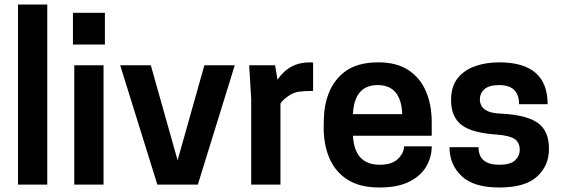

<svg xmlns="http://www.w3.org/2000/svg" viewBox="-20 -820 2501 853"><path d="M190 0H60V-800H190Z M440 0H310V-530H440ZM446 -622H304V-763H446Z M859 0H679L514 -530H650L769 -108L888 -530H1023Z M1226 0H1096V-380L1087 -530H1202L1213 -466Q1265 -543 1356 -543L1371 -542V-416Q1335 -416 1311 -413Q1287 -410 1268 -398Q1238 -379 1226 -360Z M1666 13Q1579 13 1524.5 -21.5Q1470 -56 1444 -116Q1418 -176 1418 -252Q1418 -296 1421 -325Q1424 -354 1433 -384Q1454 -456 1509.5 -499.5Q1565 -543 1661 -543Q1742 -543 1794.5 -508.5Q1847 -474 1872.5 -414Q1898 -354 1898 -278V-217H1548Q1555 -88 1667 -88Q1722 -88 1748.5 -114.5Q1775 -141 1775 -170H1898Q1898 -122 1873.5 -80Q1849 -38 1797.5 -12.5Q1746 13 1666 13ZM1767 -313Q1762 -442 1658 -442Q1554 -442 1548 -313Z M2198 13Q2084 13 2030.5 -38Q1977 -89 1977 -166H2106Q2106 -88 2198 -88Q2247 -88 2268 -107.5Q2289 -127 2289 -154Q2289 -188 2265.5 -203Q2242 -218 2188 -222Q2078 -229 2031 -264.5Q1984 -300 1984 -376Q1984 -435 2012.5 -471.5Q2041 -508 2089.5 -525.5Q2138 -543 2198 -543Q2413 -543 2413 -357H2286Q2286 -442 2198 -442Q2153 -442 2132.5 -424Q2112 -406 2112 -379Q2112 -317 2209 -315Q2321 -309 2370 -273.5Q2419 -238 2419 -159Q2419 -84 2366 -35.5Q2313 13 2198 13Z"/></svg>

Font: Tanohe Sans SemiBold
Style: Regular
Weight: 600
Designer: Village Type and Design LLC & Cristiano Sobral
Foundry: Cooper Hewitt Smithsonian Design Museum
Version: Version 1.00;September 29, 2021;FontCreator 13.0.0.2655 64-b